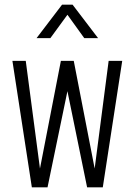

<svg xmlns="http://www.w3.org/2000/svg" viewBox="-20 -800 575 820"><path d="M116 0 33 -540H90L154 -55L146 -56L240 -540H295L389 -56L381 -55L444 -540H502L419 0H352L263 -435H273L183 0ZM136 -637 245 -780H290L399 -637H340L268 -737L195 -637Z"/></svg>

Font: Mohave Light Light
Style: Regular
Weight: 300
Version: Version 2.003